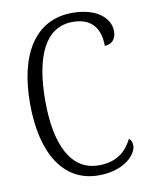

<svg xmlns="http://www.w3.org/2000/svg" viewBox="-83 -785 667 856"><g transform="rotate(-10 250.5 -357.0)"><path d="M295 10C412 10 469 -55 469 -94C469 -110 464 -121 455 -127C428 -75 387 -34 303 -34C175 -34 117 -163 117 -358C117 -555 172 -684 298 -684C389 -684 421 -627 421 -554C452 -554 473 -575 473 -611C473 -671 414 -724 303 -724C135 -724 48 -581 48 -358C48 -136 133 10 295 10Z"/></g></svg>

Font: Noto Serif Sinhala Condensed Light
Style: Regular
Weight: 300
Width: 3
Designer: Jelle Bosma - Monotype Design Team
Foundry: Monotype Imaging Inc.
Version: Version 2.007